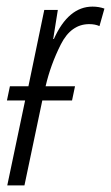

<svg xmlns="http://www.w3.org/2000/svg" viewBox="-20 -561 336 581"><path d="M54 0 108 -257H198L207 -300H118Q133 -365 164 -426.5Q195 -488 250 -488Q268 -488 281 -482L296 -535Q279 -541 260 -541Q187 -541 143 -443H141L155 -531H114L66 -300H10L1 -257H56L2 0Z"/></svg>

Font: Noto Sans Display Condensed Light
Style: Italic
Weight: 300
Width: 3
Designer: Monotype Design team
Foundry: Monotype Imaging Inc.
Version: 1.000